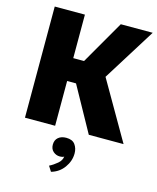

<svg xmlns="http://www.w3.org/2000/svg" viewBox="-139 -796 958 1168"><g transform="rotate(15 339.5 -211.5)"><path d="M460 0 304 -282H129L140 -426H316L474 -700H675L467 -367L679 0ZM58 0V-700H248V0ZM275 244Q301 231 324.5 211Q348 191 350 166Q349 169 340.5 171Q332 173 323 173Q300 173 282 157.5Q264 142 264 114Q264 85 283 69Q302 53 333 53Q372 53 389 76.5Q406 100 406 132Q406 180 376 221.5Q346 263 296 277Z"/></g></svg>

Font: Moderustic ExtraBold
Style: Regular
Weight: 800
Designer: Tural Alisoy
Foundry: TAFT Foundry
Version: Version 2.120